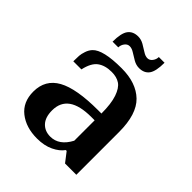

<svg xmlns="http://www.w3.org/2000/svg" viewBox="-184 -740 858 858"><g transform="rotate(45 245.0 -311.5)"><path d="M126 -535.2Q126 -589.4 142.3 -611.1Q158.7 -632.8 190.9 -632.8Q209.5 -632.8 227.1 -622.8Q244.6 -612.8 259.8 -602.8Q274.9 -592.8 288.1 -592.8Q302.2 -592.8 311.5 -605.5Q320.8 -618.2 320.8 -632.8H356.9Q356.9 -578.6 341.1 -556.9Q325.2 -535.2 293 -535.2Q274.4 -535.2 256.8 -545.2Q239.3 -555.2 223.9 -565.2Q208.5 -575.2 194.8 -575.2Q180.7 -575.2 171.4 -562.5Q162.1 -549.8 162.1 -535.2ZM192.9 9.8Q123.5 9.8 78.4 -25.6Q33.2 -61 33.2 -127Q33.2 -202.6 96.7 -237.8Q160.2 -272.9 296.9 -272.9H317.9Q317.9 -335 305.2 -372.1Q292.5 -409.2 271.7 -423.1Q251 -437 219.2 -437Q177.7 -437 151.9 -418Q126 -398.9 115.2 -349.1H64Q64 -371.1 64.9 -384.5Q65.9 -397.9 71.8 -415.3Q77.6 -432.6 88.9 -444.8Q121.6 -480 238.8 -480Q331.1 -480 381.6 -431.2Q432.1 -382.3 432.1 -270V0H360.8L326.2 -44.9H320.8Q304.7 -22 271.7 -6.1Q238.8 9.8 192.9 9.8ZM229 -38.1Q284.7 -38.1 317.9 -101.1V-230H296.9Q151.9 -230 151.9 -127Q151.9 -83.5 173.1 -60.8Q194.3 -38.1 229 -38.1Z"/></g></svg>

Font: El Messiri SemiBold
Style: Regular
Weight: 600
Designer: Mohamed Gaber
Foundry: Kief Type Foundry
Version: Version 2.007;PS 002.007;hotconv 1.0.88;makeotf.lib2.5.64775